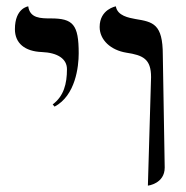

<svg xmlns="http://www.w3.org/2000/svg" viewBox="-20 -579 585 605"><path d="M446 6C446 6 499 0 499 -51L493 -406C493 -504 462 -510 407 -519C386 -523 350 -529 345 -559C345 -559 294 -550 294 -494C294 -453 329 -421 378 -413C431 -405 456 -393 456 -336ZM152 -243C218 -278 228 -369 228 -411C228 -502 210 -521 140 -521C109 -521 74 -521 69 -559C69 -559 27 -554 27 -487C27 -443 58 -417 112 -415C161 -413 191 -394 191 -361C191 -315 181 -276 146 -250Z"/></svg>

Font: Libertinus Sans
Style: Bold
Weight: 700
Designer: Philipp H. Poll, Khaled Hosny
Foundry: Caleb Maclennan
Version: Version 7.050;RELEASE